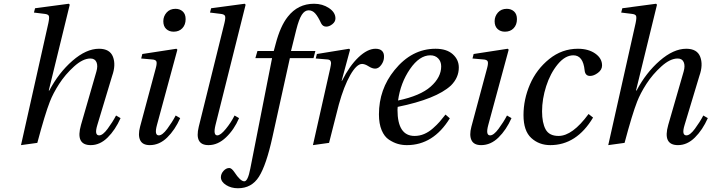

<svg xmlns="http://www.w3.org/2000/svg" viewBox="-20 -762 3795 1024"><path d="M92 12 238 -639Q244 -668 240.5 -677Q237 -686 218 -688L161 -695L167 -718L347 -742L352 -737L240 -279H243Q293 -374 366.5 -438Q440 -502 508 -502Q566 -502 582.5 -459Q599 -416 578 -357L499 -95Q482 -40 509 -40Q528 -40 554 -75Q580 -110 599 -146L623 -132Q595 -69 554 -28.5Q513 12 464 12Q381 12 412 -96L494 -380Q503 -411 494.5 -430.5Q486 -450 462 -450Q422 -450 375 -407.5Q328 -365 295.5 -314.5Q263 -264 246 -220Q220 -154 179 0Z M851 -649Q851 -675 868.5 -695Q886 -715 916 -715Q939 -715 954.5 -701Q970 -687 970 -660Q970 -630 952.5 -611.5Q935 -593 906 -593Q882 -593 866.5 -607.5Q851 -622 851 -649ZM727 -86 811 -399Q818 -425 814 -434.5Q810 -444 790 -445L733 -450L739 -474L921 -502L926 -497L817 -95Q802 -40 827 -40Q846 -40 872 -75Q898 -110 917 -146L941 -132Q913 -69 871.5 -28.5Q830 12 779 12Q740 12 727.5 -14.5Q715 -41 727 -86Z M1040 -86 1177 -639Q1184 -668 1180 -677Q1176 -686 1157 -688L1100 -695L1106 -718L1285 -742L1290 -737L1129 -94Q1116 -40 1139 -40Q1156 -40 1184 -74Q1212 -108 1231 -146L1255 -132Q1229 -71 1185.5 -29.5Q1142 12 1092 12Q1016 12 1040 -86Z M1158 184Q1158 165 1172 149.5Q1186 134 1203 134Q1215 134 1230 156Q1262 205 1283 205Q1302 205 1315 137L1431 -452H1342L1353 -490H1440L1450 -527Q1475 -623 1515 -673Q1569 -742 1655 -742Q1700 -742 1734.5 -719Q1769 -696 1769 -664Q1769 -646 1752.5 -633Q1736 -620 1720 -620Q1702 -620 1693 -637Q1676 -674 1661 -690.5Q1646 -707 1626 -707Q1605 -707 1589.5 -683Q1574 -659 1560 -603L1532 -490H1662L1652 -452H1526L1433 -31Q1400 119 1361 180.5Q1322 242 1249 242Q1213 242 1186 225Q1159 208 1158 184Z M1649 12 1741 -397Q1745 -416 1745.5 -424Q1746 -432 1742 -438Q1738 -444 1726 -445L1664 -450L1670 -474L1842 -502L1847 -497L1802 -331H1804Q1844 -411 1892 -456.5Q1940 -502 1983 -502Q2006 -502 2017.5 -490.5Q2029 -479 2028 -458Q2028 -436 2013.5 -416Q1999 -396 1981 -396Q1965 -396 1945.5 -408.5Q1926 -421 1911 -421Q1882 -421 1848 -361.5Q1814 -302 1787 -204Q1778 -172 1760 -98.5Q1742 -25 1735 0Z M2001 -152Q2001 -286 2084 -388Q2176 -502 2303 -502Q2362 -502 2394.5 -473Q2427 -444 2427 -402Q2427 -348 2385 -306Q2307 -234 2101 -192Q2100 -185 2100 -176Q2100 -37 2191 -37Q2218 -37 2242.5 -47.5Q2267 -58 2289 -77.5Q2311 -97 2324.5 -112.5Q2338 -128 2356 -151L2379 -131Q2291 12 2150 12Q2125 12 2102 5.5Q2079 -1 2054.5 -17Q2030 -33 2015.5 -67.5Q2001 -102 2001 -152ZM2103 -226Q2222 -251 2277.5 -300.5Q2333 -350 2333 -408Q2333 -434 2317 -450.5Q2301 -467 2275 -467Q2217 -467 2166.5 -393.5Q2116 -320 2103 -226Z M2618 -649Q2618 -675 2635.5 -695Q2653 -715 2683 -715Q2706 -715 2721.5 -701Q2737 -687 2737 -660Q2737 -630 2719.5 -611.5Q2702 -593 2673 -593Q2649 -593 2633.5 -607.5Q2618 -622 2618 -649ZM2494 -86 2578 -399Q2585 -425 2581 -434.5Q2577 -444 2557 -445L2500 -450L2506 -474L2688 -502L2693 -497L2584 -95Q2569 -40 2594 -40Q2613 -40 2639 -75Q2665 -110 2684 -146L2708 -132Q2680 -69 2638.5 -28.5Q2597 12 2546 12Q2507 12 2494.5 -14.5Q2482 -41 2494 -86Z M3062 -502Q3118 -502 3154.5 -476.5Q3191 -451 3191 -413Q3191 -390 3169 -373.5Q3147 -357 3127 -357Q3101 -357 3098 -387Q3090 -467 3038 -467Q2994 -467 2954.5 -419Q2915 -371 2893 -302.5Q2871 -234 2871 -168Q2871 -107 2890 -72Q2909 -37 2959 -37Q3033 -37 3119 -154L3143 -135Q3055 12 2915 12Q2855 12 2813.5 -26Q2772 -64 2772 -148Q2772 -232 2806.5 -312Q2841 -392 2909 -447Q2977 -502 3062 -502Z M3224 12 3370 -639Q3376 -668 3372.5 -677Q3369 -686 3350 -688L3293 -695L3299 -718L3479 -742L3484 -737L3372 -279H3375Q3425 -374 3498.5 -438Q3572 -502 3640 -502Q3698 -502 3714.5 -459Q3731 -416 3710 -357L3631 -95Q3614 -40 3641 -40Q3660 -40 3686 -75Q3712 -110 3731 -146L3755 -132Q3727 -69 3686 -28.5Q3645 12 3596 12Q3513 12 3544 -96L3626 -380Q3635 -411 3626.5 -430.5Q3618 -450 3594 -450Q3554 -450 3507 -407.5Q3460 -365 3427.5 -314.5Q3395 -264 3378 -220Q3352 -154 3311 0Z"/></svg>

Font: Heuristica
Style: Italic
Weight: 400
Italic angle: -13°
Version: Version 1.0.2